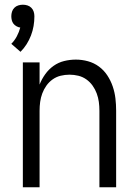

<svg xmlns="http://www.w3.org/2000/svg" viewBox="-20 -795 590 815"><path d="M77 0V-530H148V-436Q157 -459 172 -480Q187 -501 207.5 -515.5Q228 -530 252.5 -536Q277 -542 302 -542Q328 -542 353.5 -535Q379 -528 400 -512.5Q421 -497 435.5 -475Q450 -453 458.5 -428Q467 -403 470 -377Q473 -351 473 -325V0H402V-325Q402 -344 399.5 -362.5Q397 -381 390.5 -398.5Q384 -416 373 -431.5Q362 -447 346.5 -458Q331 -469 312.5 -473.5Q294 -478 275 -478Q256 -478 237.5 -473.5Q219 -469 203.5 -458Q188 -447 177 -431.5Q166 -416 159.5 -398.5Q153 -381 150.5 -362.5Q148 -344 148 -325V0ZM67 -575 28 -609Q42 -623 51.5 -641Q61 -659 66 -678Q58 -679 50 -683.5Q42 -688 37 -694.5Q32 -701 30 -709.5Q28 -718 28 -726Q28 -736 31 -745.5Q34 -755 41 -762Q48 -769 57.5 -772Q67 -775 77 -775Q87 -775 96.5 -772Q106 -769 113 -762Q120 -755 123 -745.5Q126 -736 126 -726Q126 -705 122.5 -684.5Q119 -664 111.5 -644.5Q104 -625 93 -607.5Q82 -590 67 -575Z"/></svg>

Font: Lode Term
Style: Regular
Weight: 400
Monospace: yes
Designer: Belleve Invis
Foundry: Belleve Invis
Version: Version 29.2.0